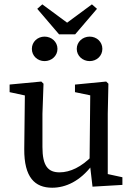

<svg xmlns="http://www.w3.org/2000/svg" viewBox="-20 -860 623 893"><path d="M222.5 13.1C286.6 13.1 352.6 -18.1 408.1 -91H423.3L407.9 -133.8C359 -84.3 307.2 -58.4 256.9 -58.4C203.1 -58.4 177.4 -88.8 177.4 -176.3V-330.6L182.4 -470.7L172.1 -480.7L24.7 -466.8V-431.4L117.5 -411.4L95.8 -431.2L92.8 -166.9C91.8 -34.9 142.2 13.1 222.5 13.1ZM410.3 8.2 549.3 0V-35.6L481.2 -50.4V-330.6L484.2 -470.7L473.9 -480.7L328.7 -466.6V-431.4L399.7 -416.6L396.6 -108.9L410.3 8.2ZM187.2 -575.8C219.8 -575.8 247.3 -599.9 247.3 -632.7C247.3 -665.5 219.8 -689.7 187.2 -689.7C154.8 -689.7 128.2 -665.5 128.2 -632.7C128.2 -599.9 154.8 -575.8 187.2 -575.8ZM397.1 -575.8C429.6 -575.8 456.1 -599.9 456.1 -632.7C456.1 -665.5 429.6 -689.7 397.1 -689.7C364.6 -689.7 337 -665.5 337 -632.7C337 -599.9 364.6 -575.8 397.1 -575.8ZM176.8 -839.7 153.2 -819 254.8 -700.2H329.5L431.1 -819L407.5 -839.7L250.1 -723.5H334.2L176.8 -839.7Z"/></svg>

Font: Source Serif Variable
Style: Regular
Weight: 389
Designer: Frank Grießhammer
Foundry: Adobe Systems Incorporated
Version: Version 3.001;hotconv 1.0.111;makeotfexe 2.5.65597